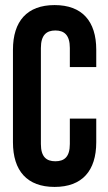

<svg xmlns="http://www.w3.org/2000/svg" viewBox="-20 -728 426 756"><path d="M255 -261V-161C255 -110 233 -93 198 -93C163 -93 141 -110 141 -161V-539C141 -590 163 -608 198 -608C233 -608 255 -590 255 -539V-464H359V-532C359 -645 303 -708 195 -708C87 -708 31 -645 31 -532V-168C31 -55 87 8 195 8C303 8 359 -55 359 -168V-261Z"/></svg>

Font: Bebas Neue
Style: Bold
Weight: 700
Designer: Ryoichi Tsunekawa
Foundry: Ryoichi Tsunekawa
Version: Version 1.300